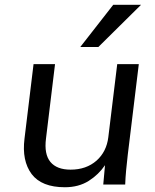

<svg xmlns="http://www.w3.org/2000/svg" viewBox="-20 -768 643 799"><path d="M250 11.2Q153.3 11.2 111.8 -43.5Q70.3 -99.1 82 -191.4L119.6 -501H209L171.4 -191.4Q163.1 -126.5 189.7 -94.2Q216.3 -62 273.9 -62Q338.9 -62 381.8 -99.6Q423.3 -136.7 430.7 -196.8L467.8 -501H557.6L511.7 -124Q507.8 -90.3 504.9 -59.6Q502 -28.8 501 0H409.7L417 -80.6Q390.6 -41.5 349.1 -15.1Q307.1 11.2 250 11.2ZM314 -572.3 451.2 -748H566.9L389.2 -572.3Z"/></svg>

Font: Ride
Style: Italic
Weight: 400
Version: Version 3.000